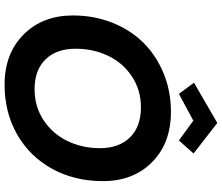

<svg xmlns="http://www.w3.org/2000/svg" viewBox="-84 -862 954 825"><g transform="rotate(90 392.5 -450.0)"><path d="M758.8 -416Q758.8 -294.4 706.1 -198Q653.3 -101.6 558.6 -47.4Q463.9 6.8 344.2 6.8Q210.4 6.8 128.7 -75Q46.9 -156.7 46.9 -287.1Q46.9 -377.4 77.9 -455.6Q108.9 -533.7 163.6 -589.1Q218.3 -644.5 295.2 -676.3Q372.1 -708 460.9 -708Q595.7 -708 677.2 -627Q758.8 -545.9 758.8 -416ZM189.9 -298.8Q189.9 -216.3 235.6 -169.2Q281.2 -122.1 363.8 -122.1Q438.5 -122.1 497.1 -160.9Q555.7 -199.7 586.4 -263.4Q617.2 -327.1 617.2 -402.8Q617.2 -484.9 570.8 -532Q524.4 -579.1 441.9 -579.1Q367.7 -579.1 309.3 -540.5Q251 -502 220.5 -438.5Q189.9 -375 189.9 -298.8ZM508.8 -907.2 640.1 -805.2 584 -742.2 499 -804.2 383.8 -742.2 335.9 -807.1Z"/></g></svg>

Font: SVN-Poppins SemiBold
Style: Italic
Weight: 600
Italic angle: -10°
Designer: Ninad Kale (Devanagari), Jonny Pinhorn (Latin)
Foundry: Indian Type Foundry
Version: Version 3.002 2017